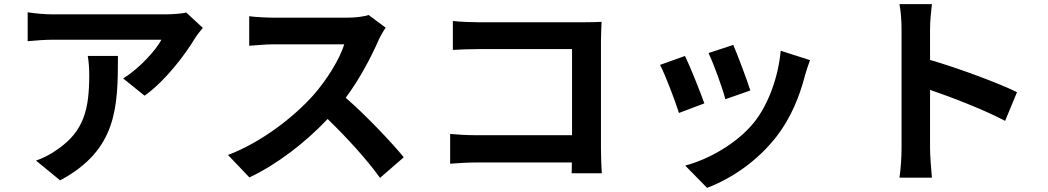

<svg xmlns="http://www.w3.org/2000/svg" viewBox="-20 -811 5040 923"><path d="M402 -542C407 -510 409 -483 409 -452C409 -288 385 -182 258 -94C221 -67 185 -50 153 -39L269 56C542 -90 547 -294 547 -542ZM875 -751C857 -745 802 -742 774 -742H235C193 -742 151 -746 113 -752V-613C160 -617 193 -620 235 -620H756C730 -571 652 -483 572 -434L675 -351C774 -421 869 -547 916 -625C925 -640 944 -664 955 -677Z M1752 -739C1732 -732 1692 -726 1648 -726H1296C1266 -726 1205 -729 1178 -733V-591C1199 -592 1254 -598 1296 -598H1635C1613 -527 1552 -428 1486 -353C1392 -248 1237 -127 1076 -66L1179 42C1316 -23 1449 -127 1555 -239C1649 -148 1742 -46 1807 44L1921 -55C1862 -127 1741 -255 1642 -341C1709 -431 1765 -538 1799 -616C1808 -636 1826 -667 1834 -678Z M2873 22C2871 -8 2869 -61 2869 -96V-614C2869 -643 2871 -683 2872 -706C2855 -705 2813 -704 2784 -704H2281C2246 -704 2194 -706 2157 -710V-571C2185 -573 2239 -575 2281 -575H2730V-161H2269C2224 -161 2179 -164 2144 -167V-24C2177 -27 2234 -30 2273 -30H2729C2729 -11 2729 6 2728 22Z M3505 -595 3386 -556C3411 -504 3455 -383 3467 -334L3587 -376C3573 -422 3524 -552 3505 -595ZM3733 -567C3722 -442 3674 -309 3606 -224C3523 -120 3384 -44 3274 -15L3379 92C3496 48 3621 -36 3714 -156C3782 -244 3824 -348 3850 -449C3856 -469 3862 -490 3874 -522ZM3273 -542 3153 -499C3177 -455 3227 -322 3244 -268L3366 -314C3346 -370 3298 -491 3273 -542Z M4869 -368C4777 -413 4585 -484 4451 -523V-670C4451 -712 4456 -756 4460 -791H4304C4311 -756 4314 -706 4314 -670V-96C4314 -56 4310 4 4304 43H4460C4456 3 4451 -67 4451 -96V-379C4559 -342 4709 -284 4812 -230Z"/></svg>

Font: Source Han Sans Old Style Bold
Style: Regular
Weight: 700
Designer: Ryoko NISHIZUKA (kana & ideographs); Paul D. Hunt (Latin, Greek & Cyrillic); Wenlong ZHANG (bopomofo); Sandoll Communica
Foundry: Adobe Systems Incorporated
Version: Version 1.004;PS 1.004;hotconv 1.0.81;makeotf.lib2.5.63406